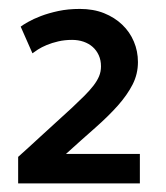

<svg xmlns="http://www.w3.org/2000/svg" viewBox="-20 -744 379 439"><path d="M145 -652.8Q127.9 -652.8 113.3 -649.4Q98.6 -646 86.9 -641.1Q75.2 -636.2 66.9 -630.9Q58.6 -625.5 54.2 -622.1L27.3 -683.1Q32.2 -687 44.2 -693.8Q56.2 -700.7 73.5 -707.3Q90.8 -713.9 113.3 -718.8Q135.7 -723.6 162.6 -723.6Q193.4 -723.6 217.8 -713.9Q242.2 -704.1 259.5 -687.5Q276.9 -670.9 286.1 -648.9Q295.4 -627 295.4 -602.1Q295.4 -574.7 283.2 -550.8Q271 -526.9 249.3 -502.4Q227.5 -478 197.3 -451.4Q167 -424.8 130.9 -392.1H131.3H299.8V-324.7H21.5V-385.3Q33.7 -396 46.1 -407.5Q58.6 -418.9 73.2 -432.4Q87.9 -445.8 105.5 -461.9Q123 -478 145 -498Q160.6 -512.7 172.9 -524.9Q185.1 -537.1 193.6 -548.1Q202.1 -559.1 206.5 -569.6Q210.9 -580.1 210.9 -592.3Q210.9 -606.4 205.8 -617.7Q200.7 -628.9 191.9 -636.7Q183.1 -644.5 170.9 -648.7Q158.7 -652.8 145 -652.8Z"/></svg>

Font: Ufes Sans Medium
Style: Regular
Weight: 500
Designer: Ricardo Esteves & Filipe Motta
Foundry: ProDesignUfes - Ricardo Esteves, Filipe Motta (This is a derivative work, based on Roboto family, by Christian Robertson
Version: Version 2.0